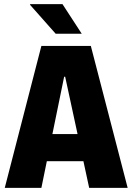

<svg xmlns="http://www.w3.org/2000/svg" viewBox="-20 -908 640 928"><path d="M3 0 180 -686H419L597 0H411L295 -537H290L180 0ZM137 -129V-260H456V-129ZM249 -745 125 -885 126 -888H282L375 -745Z"/></svg>

Font: Chivo Mono ExtraBold
Style: Regular
Weight: 800
Monospace: yes
Designer: Hector Gatti
Foundry: Omnibus-Type
Version: Version 1.008